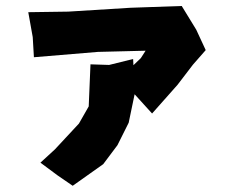

<svg xmlns="http://www.w3.org/2000/svg" viewBox="-20 -592 772 633"><path d="M278.3 -379.9 272.5 -241.2 240.2 -184.6 161.1 -99.6 113.3 -55.7 169.9 -13.7 219.7 20.5 320.3 -50.8 367.2 -113.3 404.3 -187.5 423.8 -281.2 481.4 -217.8 565.4 -312.5 616.2 -378.9 658.2 -426.8 627 -494.1 579.1 -572.3 410.2 -566.4 205.1 -553.7 73.2 -551.8 87.9 -469.7 91.8 -403.3 302.7 -420.9 460 -424.8 444.3 -400.4 419.9 -377 418.9 -397.5 339.8 -377.9Z"/></svg>

Font: MaokenAssortedSans-TC
Style: Regular
Weight: 500
Version: Version 0.83